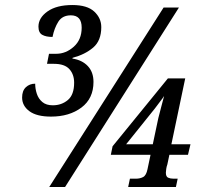

<svg xmlns="http://www.w3.org/2000/svg" viewBox="-20 -744 808 764"><path d="M183 -280Q126 -280 97 -301.5Q68 -323 68 -356Q68 -383 83 -397Q98 -411 120 -411Q120 -391 126.5 -371Q133 -351 148.5 -338Q164 -325 190 -325Q225 -325 250 -346Q275 -367 275 -415Q275 -448 256 -469Q237 -490 195 -490H167L175 -530H204Q242 -530 273.5 -558Q305 -586 305 -634Q305 -683 262 -683Q228 -683 212 -657.5Q196 -632 189 -597Q163 -597 148 -605.5Q133 -614 133 -638Q133 -673 169 -698.5Q205 -724 268 -724Q327 -724 355 -698Q383 -672 383 -636Q383 -582 350.5 -554.5Q318 -527 269 -514L268 -511Q307 -505 329.5 -481Q352 -457 352 -418Q352 -352 304 -316Q256 -280 183 -280ZM176 0 631 -714H692L239 0ZM490 0 497 -33H521Q537 -33 549.5 -39.5Q562 -46 567 -71L579 -128H421L428 -162L648 -432H717L662 -170H738L728 -128H654L646 -90Q643 -82 641.5 -72Q640 -62 640 -57Q640 -41 649 -37Q658 -33 670 -33H687L680 0ZM482 -170H588L610 -274Q615 -293 621.5 -318.5Q628 -344 633 -362Q628 -354 617.5 -340.5Q607 -327 596 -312Z"/></svg>

Font: Noto Serif Condensed
Style: Italic
Weight: 400
Width: 3
Italic angle: -12°
Designer: Monotype Design Team
Foundry: Monotype Imaging Inc.
Version: Version 2.014; ttfautohint (v1.8.4.7-5d5b)